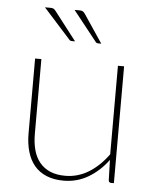

<svg xmlns="http://www.w3.org/2000/svg" viewBox="-52 -755 649 807"><g transform="rotate(5 272.5 -351.5)"><path d="M458 -493V0H446Q437 0 435.5 -10L433 -96Q398 -48.5 350.5 -20.2Q303 8 246 8Q205 8 174.2 -4.8Q143.5 -17.5 123.2 -41.2Q103 -65 92.8 -99.5Q82.5 -134 82.5 -177.5V-493H109V-177.5Q109 -139 117.5 -108.5Q126 -78 143.8 -56.8Q161.5 -35.5 188.2 -24.2Q215 -13 251 -13Q304.5 -13 350.2 -41.2Q396 -69.5 432 -119.5V-493ZM250 -711Q260 -711 264.8 -708.2Q269.5 -705.5 274.5 -698L354 -579.5H341.5Q333.5 -579.5 329.5 -585.5L230 -711ZM127.5 -711Q137.5 -711 142 -708.2Q146.5 -705.5 152 -698L243.5 -579.5H230Q222 -579.5 218 -585.5L105 -711Z"/></g></svg>

Font: Lato 2
Style: Regular
Weight: 200
Designer: Lukasz Dziedzic with Adam Twardoch and Botio Nikoltchev
Foundry: tyPoland Lukasz Dziedzic
Version: Version 2.015; 2015-08-06; http://www.latofonts.com/